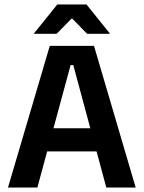

<svg xmlns="http://www.w3.org/2000/svg" viewBox="-20 -846 648 866"><path d="M148.5 0H16L204.5 -639H404L592 0H459.5L310.5 -552.5H298.5ZM448 -163H159V-267.5H448ZM133.5 -695.5 238.5 -826H370L475 -695.5V-693.5H373L306.5 -761.5H302L235.5 -693.5H133.5Z"/></svg>

Font: Anek Devanagari SemiBold
Style: Regular
Weight: 600
Designer: Kailash Malviya (Devanagari) & Yesha Goshar (Latin)
Foundry: Ek Type
Version: Version 1.003